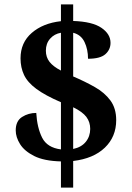

<svg xmlns="http://www.w3.org/2000/svg" viewBox="-20 -780 605 879"><path d="M259 -41Q182 -43 137 -65.5Q92 -88 72 -120Q52 -152 52 -183Q52 -226 81 -244.5Q110 -263 146 -263Q150 -195 173 -149.5Q196 -104 259 -96V-312Q187 -343 146.5 -373Q106 -403 90 -437Q74 -471 74 -513Q74 -585 125.5 -629.5Q177 -674 259 -683V-760H315V-684Q403 -681 444.5 -652.5Q486 -624 486 -584Q486 -553 462.5 -532Q439 -511 383 -511Q383 -554 367 -587.5Q351 -621 315 -630V-430Q369 -407 414 -381.5Q459 -356 485.5 -320Q512 -284 512 -230Q512 -154 460 -104Q408 -54 315 -43V79H259ZM259 -630Q229 -625 209.5 -603Q190 -581 190 -548Q190 -518 207 -496.5Q224 -475 259 -457ZM315 -98Q353 -106 373 -131Q393 -156 393 -190Q393 -221 375.5 -244.5Q358 -268 315 -289Z"/></svg>

Font: Noto Serif Ethiopic
Style: Bold
Weight: 700
Designer: Monotype Design Team
Foundry: Monotype Imaging Inc.
Version: Version 2.102; ttfautohint (v1.8.4.7-5d5b)